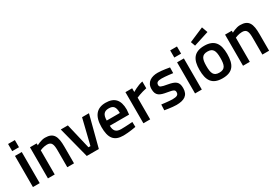

<svg xmlns="http://www.w3.org/2000/svg" viewBox="46 -1705 3830 2672"><g transform="rotate(-30 1961.0 -369.0)"><path d="M175 -577V-692H66V-577ZM175 0V-500H66V0Z M416 -388C416 -388 471 -414 529 -414C605 -414 618 -365 618 -265V0H726V-268C726 -432 692 -511 553 -511C488 -511 415 -469 415 -469V-500H307V0H416Z M931 0H1125L1255 -500H1144L1044 -93H1012L916 -500H802Z M1418 -288C1419 -384 1452 -421 1526 -421C1599 -421 1629 -388 1629 -288H1418ZM1533 -84C1450 -84 1420 -124 1419 -204H1729L1736 -282C1736 -438 1666 -511 1526 -511C1388 -511 1309 -428 1309 -245C1309 -69 1367 10 1517 10C1605 10 1719 -12 1719 -12L1717 -93C1717 -93 1612 -84 1533 -84Z M1950 0V-349C1950 -349 2028 -384 2119 -402V-511C2034 -495 1949 -440 1949 -440V-500H1841V0Z M2551 -488C2551 -488 2436 -510 2363 -510C2264 -510 2176 -468 2176 -355C2176 -249 2232 -225 2342 -207C2441 -191 2458 -180 2458 -145C2458 -101 2430 -86 2358 -86C2307 -86 2187 -102 2187 -102L2183 -11C2183 -11 2299 10 2368 10C2492 10 2566 -31 2566 -148C2566 -248 2523 -278 2403 -299C2305 -316 2284 -325 2284 -358C2284 -399 2311 -413 2371 -413C2431 -413 2549 -397 2549 -397L2551 -488Z M2780 -577V-692H2671V-577ZM2780 0V-500H2671V0Z M3004 -576 3248 -654 3214 -748 2978 -647ZM3111 -81C3204 -81 3224 -137 3224 -253C3224 -369 3199 -419 3111 -419C3023 -419 2998 -369 2998 -253C2998 -137 3018 -81 3111 -81ZM3111 -511C3278 -511 3334 -415 3334 -253C3334 -87 3283 10 3111 10C2940 10 2888 -87 2888 -253C2888 -415 2944 -511 3111 -511Z M3551 -388C3551 -388 3606 -414 3664 -414C3740 -414 3753 -365 3753 -265V0H3861V-268C3861 -432 3827 -511 3688 -511C3623 -511 3550 -469 3550 -469V-500H3442V0H3551Z"/></g></svg>

Font: RazerF5 SemiBold
Style: Regular
Weight: 600
Foundry: Razer Inc.
Version: Version 2